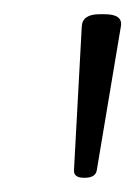

<svg xmlns="http://www.w3.org/2000/svg" viewBox="-20 -722 196 270"><path d="M98 -472Q84 -472 84 -482L95 -685Q96 -702 120 -702H127Q153 -702 150 -685L116 -482Q114 -472 99 -472Z"/></svg>

Font: Asap Condensed Condensed ExtraLight
Style: Italic
Weight: 200
Width: 3
Italic angle: -6°
Designer: Pablo Cosgaya
Foundry: Omnibus-Type
Version: Version 3.001; ttfautohint (v1.8.4.7-5d5b)